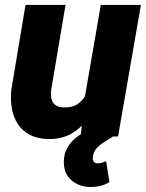

<svg xmlns="http://www.w3.org/2000/svg" viewBox="-20 -548 587 771"><path d="M316.9 -136.7 384.8 -528.3H545.9L454.1 0H304.2ZM347.2 -236.3 388.7 -237.3Q383.8 -192.4 369.1 -147.9Q354.5 -103.5 328.6 -67.4Q302.7 -31.2 264.4 -10Q226.1 11.2 173.8 10.3Q130.4 9.3 100.3 -6.3Q70.3 -22 52.2 -49.1Q34.2 -76.2 27.8 -111.3Q21.5 -146.5 25.4 -186.5L82.5 -528.3H243.2L185.1 -184.6Q183.6 -170.4 185.3 -158.2Q187 -146 192.6 -137Q198.2 -127.9 208.5 -122.6Q218.8 -117.2 234.9 -116.7Q271.5 -115.2 294.4 -132.1Q317.4 -148.9 329.8 -176.8Q342.3 -204.6 347.2 -236.3ZM341.3 -29.8 434.1 0Q418.5 10.3 400.6 21Q382.8 31.7 369.1 46.1Q355.5 60.5 353 81.5Q351.6 92.8 355.7 100.1Q359.9 107.4 372.1 107.9Q380.9 108.4 389.6 105.5Q398.4 102.5 406.2 99.6L419.4 183.1Q402.8 193.8 383.5 198.5Q364.3 203.1 344.7 203.1Q298.8 203.1 267.6 176.5Q236.3 149.9 236.3 102.5Q236.3 69.3 251 44.4Q265.6 19.5 289.6 1.5Q313.5 -16.6 341.3 -29.8Z"/></svg>

Font: Roboto Black
Style: Italic
Weight: 900
Italic angle: -12°
Designer: Christian Robertson
Foundry: Google
Version: Version 3.0; 2020